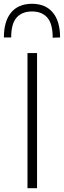

<svg xmlns="http://www.w3.org/2000/svg" viewBox="-40 -993 336 1013"><path d="M105 0V-713H155.5V0ZM238 -794Q238 -868 209.5 -900.2Q181 -932.5 129 -932.5Q76.5 -932.5 47.8 -900.5Q19 -868.5 19 -795.5H-19.5Q-19.5 -881 18.8 -927Q57 -973 129 -973Q200 -973 238.5 -927Q277 -881 277 -795.5Z"/></svg>

Font: Commissioner ExtraLight
Style: Regular
Weight: 200
Designer: Kostas Bartsokas
Foundry: Kostas Bartsokas
Version: Version 1.000; ttfautohint (v1.8.3)